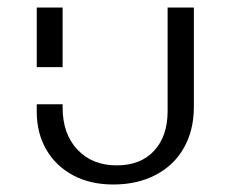

<svg xmlns="http://www.w3.org/2000/svg" viewBox="-20 -486 614 512"><path d="M78 -188V-208H147V-199Q147 -129 186.5 -87Q226 -45 291 -45Q355 -45 391 -84Q427 -123 427 -190V-466H497V-201Q497 -139 470.5 -92Q444 -45 395 -19.5Q346 6 282 6Q221 6 175 -18.5Q129 -43 103.5 -87Q78 -131 78 -188ZM78 -466H147V-307H78Z"/></svg>

Font: Ysabeau SC
Style: Regular
Weight: 400
Designer: Christian Thalmann (Catharsis Fonts)
Version: Version 0.003